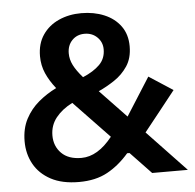

<svg xmlns="http://www.w3.org/2000/svg" viewBox="-52 -780 859 844"><g transform="rotate(-5 377.0 -358.0)"><path d="M263.5 11.5Q189 11.5 139.2 -15.2Q89.5 -42 64.8 -86.8Q40 -131.5 40 -187Q40 -243.5 62.2 -285.8Q84.5 -328 120.5 -358Q156.5 -388 198.5 -408.5Q171 -443 155.5 -478.2Q140 -513.5 140 -554Q140 -609.5 166.5 -648.2Q193 -687 237.8 -707Q282.5 -727 337 -727Q393 -727 438.2 -708Q483.5 -689 510 -652.5Q536.5 -616 536.5 -563.5Q536.5 -511.5 513 -476.2Q489.5 -441 454.5 -417.8Q419.5 -394.5 384 -378.5L500.5 -256.5Q527.5 -299.5 553.8 -340.5Q580 -381.5 606.5 -423.5L712 -355Q676.5 -310 641.5 -266Q606.5 -222 573 -180Q615.5 -135 658.5 -90Q701.5 -45 744 0H586.5Q564 -23.5 541 -47.8Q518 -72 495 -96H484.5Q441 -45.5 389 -17Q337 11.5 263.5 11.5ZM267 -555.5Q267 -529 279.8 -503.5Q292.5 -478 320.5 -446Q368 -466 394.8 -492.8Q421.5 -519.5 421.5 -560Q421.5 -592 399.2 -613.8Q377 -635.5 343.5 -635.5Q310 -635.5 288.5 -613.2Q267 -591 267 -555.5ZM164 -202Q164 -155 194.8 -124Q225.5 -93 283 -93Q355 -93 419.5 -174.5L263.5 -337.5Q218 -314.5 191 -280.8Q164 -247 164 -202Z"/></g></svg>

Font: Commissioner SemiBold
Style: Regular
Weight: 600
Designer: Kostas Bartsokas
Foundry: Kostas Bartsokas
Version: Version 1.000; ttfautohint (v1.8.3)